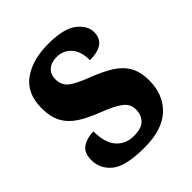

<svg xmlns="http://www.w3.org/2000/svg" viewBox="-162 -648 757 757"><g transform="rotate(-45 216.5 -269.0)"><path d="M209 10Q105 10 65 -22Q25 -54 25 -104Q25 -145 50.5 -161.5Q76 -178 111 -178Q111 -114 138.5 -83Q166 -52 212 -52Q255 -52 273 -71.5Q291 -91 291 -120Q291 -151 266 -170Q241 -189 187 -210Q134 -230 99.5 -252.5Q65 -275 48 -307Q31 -339 31 -387Q31 -469 85.5 -508.5Q140 -548 229 -548Q315 -548 352.5 -518.5Q390 -489 390 -453Q390 -386 300 -386Q300 -436 276 -462Q252 -488 216 -488Q186 -488 168 -472.5Q150 -457 150 -429Q150 -397 172 -378.5Q194 -360 255 -337Q302 -319 337 -297.5Q372 -276 390.5 -244.5Q409 -213 409 -164Q409 -85 358.5 -37.5Q308 10 209 10Z"/></g></svg>

Font: Noto Serif Georgian Condensed ExtraBold
Style: Regular
Weight: 800
Width: 3
Designer: Monotype Design Team, Akaki Razmadze
Foundry: Google LLC
Version: Version 2.003; ttfautohint (v1.8.4.7-5d5b)